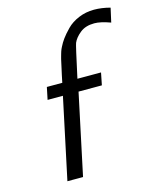

<svg xmlns="http://www.w3.org/2000/svg" viewBox="-111 -810 722 886"><g transform="rotate(-15 250.0 -366.5)"><path d="M100.1 0 182.1 -386.2H108.9L121.1 -444.8H194.8Q197.8 -460.9 202.4 -481.4Q207 -502 209 -511Q210.9 -520 213.9 -533.4Q216.8 -546.9 218 -552Q219.2 -557.1 221.7 -565.7Q224.1 -574.2 225.1 -577.6Q226.1 -581.1 228 -586.9Q230 -592.8 231.9 -596.9Q233.9 -601.1 236.8 -606.9Q244.6 -623 257.3 -640.6Q270 -658.2 292.5 -681.2Q314.9 -704.1 349.4 -718.5Q383.8 -732.9 422.9 -732.9Q460 -732.9 500 -722.2L484.9 -654.8Q438 -671.9 408.2 -671.9Q366.2 -671.9 340.1 -650.9Q314 -629.9 304.2 -606.9Q300.3 -599.1 267.1 -444.8H379.9L368.2 -386.2H256.8L174.8 0Z"/></g></svg>

Font: CMU Sans Serif
Style: Oblique
Weight: 500
Italic angle: -12°
Version: Version 0.7.0